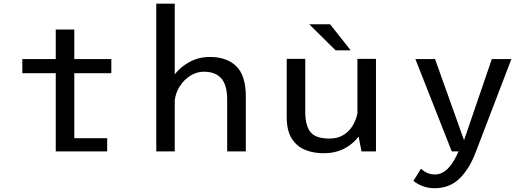

<svg xmlns="http://www.w3.org/2000/svg" viewBox="-20 -820 2880 1040"><path d="M382.5 -71.5H560.5V0H282V-423.5H101V-500H282V-660H382.5V-500H583V-423.5H382.5Z M826.5 0V-800H926.5V-417.5Q959.5 -459.5 1008.8 -485.5Q1058 -511.5 1116.5 -511.5Q1208.5 -511.5 1260 -461.2Q1311.5 -411 1311.5 -296.5V0H1210.5V-281Q1210.5 -359 1178.8 -395.2Q1147 -431.5 1084 -431.5Q1045.5 -431.5 1011.5 -410.2Q977.5 -389 954.5 -353.8Q931.5 -318.5 926.5 -276V0Z M1732 10Q1678 10 1632.8 -8.2Q1587.5 -26.5 1560.2 -69.5Q1533 -112.5 1533 -188V-501H1633.5V-212Q1633.5 -141.5 1661 -105.5Q1688.5 -69.5 1764.5 -69.5Q1810.5 -69.5 1842 -89.8Q1873.5 -110 1891.5 -141.2Q1909.5 -172.5 1916 -206V-501H2016.5V0H1938L1922.5 -80.5Q1891 -38.5 1843.2 -14.2Q1795.5 10 1732 10ZM1879.5 -547.5H1797.5L1655 -688.5H1768Z M2336.5 -500 2493.5 -60.5 2644 -500H2750L2558.5 0Q2523.5 94.5 2469.2 147Q2415 199.5 2334.5 199.5Q2296.5 199.5 2266 186.8Q2235.5 174 2219.5 159.5L2260.5 93.5Q2273 106.5 2292.5 115.8Q2312 125 2335 125Q2374 125 2405.2 94Q2436.5 63 2464 0H2427L2230 -500Z"/></svg>

Font: League Mono
Style: Regular
Weight: 400
Width: 6
Designer: Tyler Finck
Foundry: The League of Moveable Type / Tyler Finck
Version: Version 2.300;RELEASE